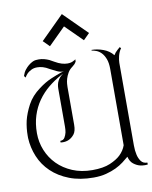

<svg xmlns="http://www.w3.org/2000/svg" viewBox="-106 -1073 927 1168"><g transform="rotate(-10 358.0 -488.5)"><path d="M651 -132Q651 -99 657 -74Q662 -51 675 -33Q688 -15 714 -15V-3Q705 -2 697 -2Q680 -2 665 -6Q646 -11 627 -25.5Q608 -40 600 -71Q585 -58 564 -42Q543 -26 516 -13Q489 0 454.5 9Q420 18 377 18Q292 18 227.5 -7Q163 -32 118.5 -74.5Q74 -117 51 -172.5Q28 -228 25 -288Q25 -296 25 -303Q25 -349 35 -394Q46 -439 72 -488Q98 -537 150 -575Q190 -605 227 -620.5Q264 -636 287 -644Q292 -646 298.5 -647.5Q305 -649 310 -649Q288 -649 268 -658.5Q248 -668 229 -678Q206 -692 188 -697Q170 -702 154 -702Q133 -702 118 -694.5Q103 -687 93 -678Q82 -667 74 -653L66 -664Q73 -686 84.5 -700.5Q96 -715 107 -724Q120 -735 135 -742Q144 -746 153 -747Q162 -748 171 -748Q189 -748 205.5 -743.5Q222 -739 235 -733Q249 -726 262 -718Q286 -704 305 -698.5Q324 -693 340 -693Q364 -693 378 -702Q386 -705 391 -710V-697Q386 -687 379.5 -680.5Q373 -674 365 -668Q347 -655 337 -637.5Q327 -620 322 -603Q317 -586 316 -572Q315 -558 315 -552V-319Q315 -279 299.5 -260Q284 -241 265 -233Q249 -226 229 -226Q222 -226 215 -227V-237Q234 -237 242.5 -251Q251 -265 255 -282Q258 -298 258 -317Q258 -322 258 -327V-552Q258 -607 303 -637L289 -630Q245 -606 207.5 -575Q170 -544 142 -504Q114 -464 98.5 -415Q83 -366 83 -307Q83 -252 103.5 -201.5Q124 -151 162 -112.5Q200 -74 254.5 -51Q309 -28 377 -28Q445 -28 487 -46Q529 -64 552 -86Q579 -112 590 -144V-615Q590 -653 580.5 -677.5Q571 -702 557 -716.5Q543 -731 527 -737Q511 -743 498 -745V-749Q533 -749 570 -735.5Q607 -722 630 -693Q639 -709 653.5 -721.5Q668 -734 670 -736L677 -728Q670 -719 665 -707.5Q660 -696 657 -684Q654 -672 652.5 -661Q651 -650 651 -642ZM253 -815 215 -853 358 -995 501 -853 463 -815 358 -919Z"/></g></svg>

Font: Milkman
Style: Regular
Weight: 300
Designer: Giulia Boggio / Martin Desinde
Version: Version 1.000